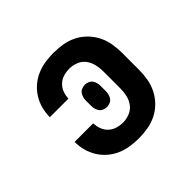

<svg xmlns="http://www.w3.org/2000/svg" viewBox="-133 -698 867 867"><g transform="rotate(-45 300.0 -265.0)"><path d="M302 8Q275 8 248 4Q221 0 195.5 -11Q170 -22 149 -40Q128 -58 113.5 -81.5Q99 -105 92 -131.5Q85 -158 85 -186Q85 -186 85 -186Q85 -186 85 -186H204Q204 -186 204 -186Q204 -186 204 -186Q204 -167 211 -148.5Q218 -130 232 -117Q246 -104 264.5 -98.5Q283 -93 302 -93Q324 -93 345 -101.5Q366 -110 379 -127.5Q392 -145 397 -166.5Q402 -188 402 -210V-320Q402 -342 397 -363.5Q392 -385 379 -402.5Q366 -420 345 -428.5Q324 -437 302 -437Q283 -437 264.5 -431.5Q246 -426 232 -413Q218 -400 211 -381.5Q204 -363 204 -344Q204 -344 204 -344Q204 -344 204 -344H85Q85 -344 85 -344Q85 -344 85 -344Q85 -372 92 -398.5Q99 -425 113.5 -448.5Q128 -472 149 -490Q170 -508 195.5 -519Q221 -530 248 -534Q275 -538 302 -538Q332 -538 361 -533Q390 -528 416 -515Q442 -502 463 -481Q484 -460 497.5 -433.5Q511 -407 516 -378Q521 -349 521 -320V-210Q521 -181 516 -152Q511 -123 497.5 -96.5Q484 -70 463 -49Q442 -28 416 -15Q390 -2 361 3Q332 8 302 8ZM300 -194Q290 -194 280 -198Q270 -202 264 -210.5Q258 -219 255.5 -229Q253 -239 253 -249V-281Q253 -291 255.5 -301Q258 -311 264 -319.5Q270 -328 280 -332Q290 -336 300 -336Q310 -336 320 -332Q330 -328 336 -319.5Q342 -311 344.5 -301Q347 -291 347 -281V-249Q347 -239 344.5 -229Q342 -219 336 -210.5Q330 -202 320 -198Q310 -194 300 -194Z"/></g></svg>

Font: Iosevka Curly Slab Extended
Style: Bold
Weight: 700
Width: 7
Monospace: yes
Designer: Belleve Invis
Foundry: Belleve Invis
Version: Version 11.1.0; ttfautohint (v1.8.3)